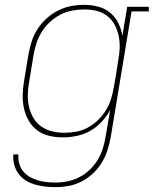

<svg xmlns="http://www.w3.org/2000/svg" viewBox="-20 -558 640 791"><path d="M209 213Q187 213 165.5 210.5Q144 208 123.5 202Q103 196 85.5 185Q68 174 56 157.5Q44 141 38.5 120Q33 99 35 78H56Q54 96 59 114.5Q64 133 75 147Q86 161 101.5 170Q117 179 134.5 184.5Q152 190 171 192Q190 194 209 194Q234 194 258.5 189Q283 184 306.5 172Q330 160 349.5 141.5Q369 123 382.5 100.5Q396 78 403.5 54Q411 30 415 5L434 -105Q419 -78 398 -55.5Q377 -33 351 -18.5Q325 -4 296 2Q267 8 239 8Q210 8 182.5 1.5Q155 -5 133.5 -21Q112 -37 98.5 -60.5Q85 -84 79 -110.5Q73 -137 73.5 -166Q74 -195 79 -223L97 -333Q102 -360 110.5 -387Q119 -414 134.5 -438Q150 -462 172 -482Q194 -502 220 -515Q246 -528 273 -533Q300 -538 328 -538Q357 -538 385 -530.5Q413 -523 434 -505.5Q455 -488 467.5 -463Q480 -438 484 -410L504 -530H593V-511H522L436 8Q431 35 422.5 61.5Q414 88 399 112.5Q384 137 362.5 157Q341 177 315.5 190Q290 203 263 208Q236 213 209 213ZM245 -11Q269 -11 294 -15.5Q319 -20 342 -32.5Q365 -45 384 -63.5Q403 -82 416.5 -104Q430 -126 437.5 -150.5Q445 -175 449 -199Q454 -226 458.5 -253.5Q463 -281 467 -309Q472 -334 473 -360Q474 -386 469 -410Q464 -434 452.5 -455.5Q441 -477 422 -492Q403 -507 378.5 -513Q354 -519 328 -519Q303 -519 278 -514.5Q253 -510 229.5 -498Q206 -486 186 -467.5Q166 -449 152 -426.5Q138 -404 130 -379.5Q122 -355 118 -330L100 -220Q95 -194 94.5 -168Q94 -142 99.5 -118Q105 -94 117.5 -72.5Q130 -51 150 -37Q170 -23 194.5 -17Q219 -11 245 -11Z"/></svg>

Font: Iosevka Curly Slab ThEx
Style: Italic
Weight: 100
Width: 7
Italic angle: -9°
Monospace: yes
Designer: Belleve Invis
Foundry: Belleve Invis
Version: Version 11.1.0; ttfautohint (v1.8.3)